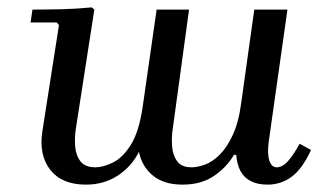

<svg xmlns="http://www.w3.org/2000/svg" viewBox="-20 -491 884 521"><path d="M793 -101 824 -84Q800 -32 771 -11Q742 10 706 10Q679 10 660.5 0.5Q642 -9 632.5 -27Q623 -45 621 -71H615Q595 -37 560.5 -13.5Q526 10 475 10Q425 10 395 -14.5Q365 -39 357 -79Q337 -39 299.5 -14.5Q262 10 213 10Q148 10 116.5 -30Q85 -70 95 -135L140 -423L134 -430H63L68 -465Q109 -465 149 -466Q189 -467 229 -471L236 -465L186 -143Q182 -118 184 -93.5Q186 -69 198.5 -53Q211 -37 239 -37Q260 -37 286.5 -50Q313 -63 335 -98Q357 -133 367 -200L405 -465H493L449 -143Q445 -118 447 -93.5Q449 -69 461 -53Q473 -37 500 -37Q516 -37 536.5 -44.5Q557 -52 576.5 -71.5Q596 -91 612 -125.5Q628 -160 635 -215L670 -465H760L709 -105Q705 -73 711 -55Q717 -37 731 -37Q747 -37 762.5 -55Q778 -73 793 -101Z"/></svg>

Font: Brygada 1918 Medium
Style: Italic
Weight: 500
Italic angle: -8°
Designer: Mateusz Machalski | Borys Kosmynka | Przemek Hoffer
Foundry: NIEPODLEGLA 2018
Version: Version 3.006